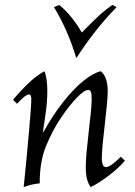

<svg xmlns="http://www.w3.org/2000/svg" viewBox="-20 -744 549 779"><path d="M76 15Q78 -6 82 -43.5Q86 -81 90 -126Q94 -171 98 -214.5Q102 -258 104.5 -292Q107 -326 107 -341Q107 -361 98 -361Q84 -361 49 -323L33 -339Q59 -371 92.5 -403.5Q126 -436 160 -455Q166 -442 169 -421.5Q172 -401 172 -376Q172 -337 167 -298Q162 -259 154 -208H156Q195 -278 237 -331Q279 -384 318.5 -416Q358 -448 389 -455Q403 -444 410 -423Q417 -402 417 -376Q417 -354 413.5 -316.5Q410 -279 405 -237.5Q400 -196 396.5 -159Q393 -122 393 -99Q393 -88 396.5 -77Q400 -66 410 -66Q420 -66 435.5 -77.5Q451 -89 470 -108L487 -92Q459 -60 420 -30.5Q381 -1 348 15Q328 -11 328 -64Q328 -90 331.5 -129Q335 -168 340 -210Q345 -252 348.5 -287Q352 -322 352 -341Q352 -362 349 -370.5Q346 -379 338 -379Q322 -379 291.5 -347.5Q261 -316 226 -264Q193 -215 167 -152Q141 -89 141 0Q108 3 76 15ZM436 -724 453 -715Q408 -669 367.5 -617.5Q327 -566 291 -510H289Q255 -623 199 -715L220 -724Q247 -702 270 -673.5Q293 -645 312 -612Q344 -645 374 -673.5Q404 -702 436 -724Z"/></svg>

Font: Bona Nova SC
Style: Italic
Weight: 400
Italic angle: -4°
Designer: Mateusz Machalski
Foundry: Capitalics
Version: Version 4.001; ttfautohint (v1.8.4.7-5d5b)